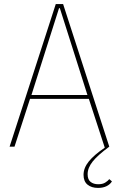

<svg xmlns="http://www.w3.org/2000/svg" viewBox="-20 -718 582 940"><path d="M528 170Q520 184 502.5 193Q485 202 460 202Q428 202 408.5 186Q389 170 389 138Q389 104 415 72Q441 40 493 5L415 -234H127L51 0H27L253 -698H289L515 0Q458 42 433.5 73Q409 104 409 135Q409 161 423.5 172.5Q438 184 461 184Q482 184 495 176Q508 168 515 159ZM321 -527 273 -678H269L221 -527L134 -253H408Z"/></svg>

Font: IBM Plex Sans Condensed Thin
Style: Regular
Weight: 100
Width: 3
Designer: Mike Abbink, Paul van der Laan, Pieter van Rosmalen
Foundry: Bold Monday
Version: Version 1.3